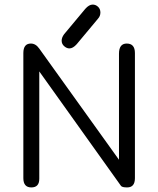

<svg xmlns="http://www.w3.org/2000/svg" viewBox="-20 -820 698 847"><path d="M541 6.8Q518.6 6.8 513.7 0L153.3 -504.9V-31.2Q153.3 6.8 118.2 6.8Q83 6.8 83 -34.2V-585.9Q83 -627.9 116.2 -627.9Q137.7 -627.9 153.3 -605.5L504.9 -115.2V-583Q504.9 -627.9 539.1 -627.9Q575.2 -627.9 575.2 -585.9V-34.2Q575.2 6.8 541 6.8ZM286.1 -606.4Q274.4 -606.4 263.2 -616.2Q252 -626 252 -640.6Q252 -654.3 262.7 -668.9L356.4 -781.2Q373 -799.8 388.7 -799.8Q402.3 -799.8 412.6 -790Q422.9 -780.3 422.9 -764.6Q422.9 -749 412.1 -737.3L318.4 -625Q301.8 -606.4 286.1 -606.4Z"/></svg>

Font: Jura
Style: DemiBold
Weight: 600
Version: Version 2.4